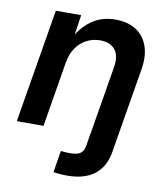

<svg xmlns="http://www.w3.org/2000/svg" viewBox="-84 -617 772 896"><g transform="rotate(10 302.0 -169.0)"><path d="M229.5 204.1 246.1 101.6Q256.3 103 268.6 103.5Q280.8 104 289.6 104Q323.2 104 338.6 93.5Q354 83 358.4 58.1L367.7 0H494.1L483.4 64.9Q471.2 136.7 423.3 173.1Q375.5 209.5 295.4 209.5Q274.9 209.5 258.1 208Q241.2 206.5 229.5 204.1ZM197.3 -309.6 146 0H19.5L109.4 -539.1H229.5L209.5 -405.3L195.3 -409.2Q229.5 -478.5 278.3 -512.7Q327.1 -546.9 391.6 -546.9Q449.2 -546.9 488.5 -522Q527.8 -497.1 544.7 -450.2Q561.5 -403.3 550.3 -337.4L494.1 0H368.2L422.4 -326.2Q431.6 -381.8 408.4 -410.4Q385.3 -439 338.4 -439Q303.2 -439 273.7 -423.6Q244.1 -408.2 224.1 -379.2Q204.1 -350.1 197.3 -309.6Z"/></g></svg>

Font: Inter 18pt SemiBold
Style: Italic
Weight: 600
Italic angle: -9.3988°
Designer: Rasmus Andersson
Foundry: rsms
Version: Version 4.001;git-66647c0bb